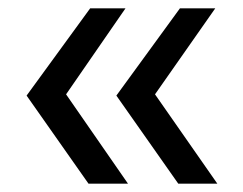

<svg xmlns="http://www.w3.org/2000/svg" viewBox="-20 -472 585 462"><path d="M193 -30 44 -242 197 -452H282L139 -245L288 -30ZM409 -30 260 -242 413 -452H498L353 -245L503 -30Z"/></svg>

Font: Cantarell
Style: Regular
Weight: 400
Designer: Dave Crossland, Nikolaus Waxweiler, Florian Fecher, Jacques Le Bailly, Eben Sorkin, Alexei Vanyashin, Alexios Zavras, Em
Version: Version 0.303